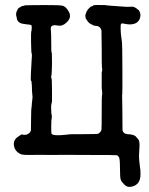

<svg xmlns="http://www.w3.org/2000/svg" viewBox="-20 -588 587 757"><path d="M58 -559 65 -563Q65 -564 73 -565L79 -567Q103 -568 159 -568Q215 -568 223 -566Q236 -565 246 -550Q268 -522 242 -499Q226 -484 210 -487Q182 -493 180 -477Q180 -473 181 -462.5Q182 -452 182 -417.5Q182 -383 183 -382Q184 -381 184.5 -377.5Q185 -374 185 -335Q184 -295 183 -292Q180 -282 182.5 -281Q185 -280 185 -230V-188Q181 -171 181.5 -167.5Q182 -164 182 -152.5Q182 -141 183.5 -135.5Q185 -130 184 -122.5Q183 -115 182.5 -112.5Q182 -110 182 -86.5Q182 -63 183 -61Q188 -51 243 -57Q247 -57 247.5 -58Q248 -59 306.5 -59Q365 -59 368 -61Q371 -63 375 -67Q379 -71 380 -76.5Q381 -82 381 -147Q381 -212 382 -212Q383 -212 383 -222L381 -241Q381 -251 381 -263V-302L383 -311Q383 -320 382 -321Q381 -322 381 -395L380 -469Q375 -484 362 -485.5Q349 -487 348 -488Q347 -489 343 -491Q330 -495 321 -511Q319 -514 318.5 -514.5Q318 -515 317.5 -517Q317 -519 317 -522Q316 -529 317 -530Q321 -543 322 -543.5Q323 -544 326 -550Q328 -553 337 -561L344 -564L348 -566Q347 -567 348 -567Q353 -569 395 -568L400 -567L410 -566Q415 -566 415.5 -565.5Q416 -565 430 -564.5Q444 -564 458 -562.5Q472 -561 479 -561Q486 -561 495 -561.5Q504 -562 506 -561Q508 -560 509 -560Q510 -560 513 -558Q516 -556 516.5 -556Q517 -556 521 -552.5Q525 -549 525 -549Q527 -550 531 -541Q535 -532 533 -521Q531 -510 523 -502Q506 -487 473 -494Q461 -497 458 -494.5Q455 -492 455.5 -476Q456 -460 456.5 -455.5Q457 -451 457.5 -448Q458 -445 458.5 -439.5Q459 -434 460 -428Q461 -422 461 -421Q462 -420 462.5 -319Q463 -218 462 -215.5Q461 -213 461.5 -209.5Q462 -206 462.5 -143Q463 -80 463 -75Q466 -60 484 -59Q510 -58 517 -48Q519 -46 525 -39Q532 -31 529.5 -2Q527 27 529 45.5Q531 64 532 72Q533 80 533.5 81Q534 82 534 99Q534 138 503 147Q484 153 471.5 141Q459 129 456 120.5Q453 112 453 75Q453 38 449 31.5Q445 25 440 24Q435 23 337.5 23Q240 23 235 22.5Q230 22 228.5 22.5Q227 23 184 23Q141 23 137 22.5Q133 22 129 22.5Q125 23 98.5 23Q72 23 65 21Q39 11 35 -14Q32 -35 49 -47.5Q66 -60 67.5 -58Q69 -56 78 -56.5Q87 -57 87 -58Q87 -59 88 -59Q98 -62 102 -74Q102 -76 102.5 -119.5Q103 -163 104 -163.5Q105 -164 105 -171Q105 -178 105.5 -178.5Q106 -179 106 -183.5Q106 -188 107.5 -196.5Q109 -205 107.5 -215Q106 -225 106 -237.5Q106 -250 105.5 -252.5Q105 -255 104.5 -262Q104 -269 104 -269H103Q100 -268 102 -302.5Q104 -337 104 -337.5Q104 -338 104 -340Q107 -374 105 -376.5Q103 -379 102.5 -419.5Q102 -460 103 -462Q104 -464 104.5 -469Q105 -474 105 -475Q105 -476 105 -481Q105 -486 104 -488Q103 -490 94.5 -491Q86 -492 85.5 -492Q85 -492 72 -494Q48 -497 46 -518Q45 -523 44.5 -524Q44 -525 43.5 -529Q43 -533 43.5 -533Q44 -533 44 -536Q44 -539 45 -541Q46 -543 46 -544L49 -549Q49 -553 53.5 -556Q58 -559 58 -559Z"/></svg>

Font: TT2020 Style E
Style: Regular
Weight: 400
Version: Version 00.2